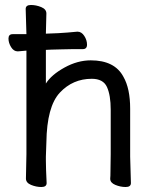

<svg xmlns="http://www.w3.org/2000/svg" viewBox="-20 -733 628 770"><path d="M164 -533V-398Q186 -433 238.5 -462Q291 -491 344 -491Q440 -491 475 -425Q502 -378 502 -297V-105L505 1Q505 17 484 17Q463 17 442.5 8.5Q422 0 422 -16V-17Q423 -25 423 -44L424 -115V-293Q424 -351 409 -384Q394 -417 348 -417Q272 -417 220 -361.5Q168 -306 166 -162Q165 -129 164 -105V-89Q164 -59 167 1Q167 17 146 17Q125 17 104.5 8.5Q84 0 84 -17L86 -115V-530Q77 -529 52 -527H51Q35 -527 24.5 -544Q14 -561 14 -578.5Q14 -596 31 -596H86L83 -697Q83 -713 104 -713Q125 -713 145.5 -704.5Q166 -696 166 -679L164 -598L214 -600Q250 -602 290 -606H291Q307 -606 318 -589Q329 -572 329 -554Q329 -536 312 -536H273Q245 -536 225 -535L186 -534Z"/></svg>

Font: LXGW WenKai Lite Medium
Style: Regular
Weight: 500
Designer: LXGW / Fontworks Inc.
Foundry: LXGW / Fontworks Inc.
Version: Version 1.511; March 25, 2025